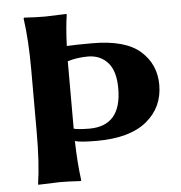

<svg xmlns="http://www.w3.org/2000/svg" viewBox="-49 -695 704 745"><g transform="rotate(-5 303.0 -322.5)"><path d="M82 -444.8Q82 -560.1 69.8 -645L71.8 -647.9Q119.6 -645 153.8 -645Q153.8 -645 236.8 -647.9L237.8 -645Q230 -594.2 227.5 -523.9Q263.2 -525.9 326.2 -525.9Q455.1 -525.9 513.4 -474.4Q571.8 -422.9 571.8 -342.8Q571.8 -254.9 505.9 -200.9Q439.9 -147 312 -147Q247.6 -147 226.6 -153.8Q228.5 -68.4 237.8 0L235.8 2.9Q188 0 153.8 0L70.8 2.9L69.8 0Q82 -81.1 82 -200.2ZM226.1 -202.1Q241.2 -197.3 287.1 -196.8Q412.1 -196.8 412.1 -342.8Q412.1 -410.6 382.6 -443.4Q353 -476.1 305.2 -476.1Q264.6 -476.1 226.1 -464.8Q226.1 -458 226.1 -444.8Z"/></g></svg>

Font: Linux Biolinum
Style: Bold
Weight: 700
Designer: Philipp H. Poll
Foundry: Philipp H. Poll
Version: Version 1.3.2 ; ttfautohint (v0.9)